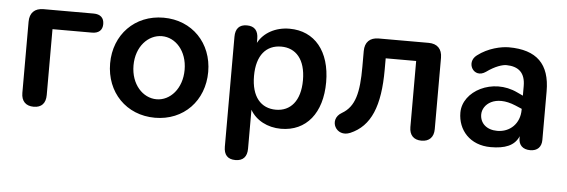

<svg xmlns="http://www.w3.org/2000/svg" viewBox="-46 -643 2872 973"><g transform="rotate(5 1389.5 -157.0)"><path d="M134 8C174 8 195 -15 195 -57V-392H396C430 -392 449 -409 449 -440C449 -472 430 -489 396 -489H141C96 -489 71 -464 71 -419V-57C71 -15 94 8 134 8Z M751 10C897 10 1000 -98 1000 -245C1000 -391 897 -499 751 -499C605 -499 501 -391 501 -245C501 -98 605 10 751 10ZM751 -84C681 -84 620 -149 620 -245C620 -341 681 -405 751 -405C820 -405 880 -341 880 -245C880 -149 820 -84 751 -84Z M1176 188C1215 188 1235 166 1235 125V-73C1264 -22 1323 10 1392 10C1521 10 1600 -88 1600 -245C1600 -402 1520 -499 1392 -499C1321 -499 1261 -466 1233 -413V-434C1233 -475 1214 -497 1175 -497C1136 -497 1117 -475 1117 -434V125C1117 166 1136 188 1176 188ZM1358 -84C1282 -84 1233 -139 1233 -245C1233 -351 1282 -405 1358 -405C1432 -405 1482 -351 1482 -245C1482 -139 1432 -84 1358 -84Z M2107 8C2146 8 2169 -15 2169 -56V-419C2169 -464 2144 -489 2100 -489H1846C1801 -489 1776 -464 1776 -419V-339C1776 -208 1759 -135 1693 -97C1627 -59 1673 30 1744 0C1847 -44 1890 -149 1890 -335V-392H2045V-56C2045 -15 2067 8 2107 8Z M2459 10C2531 10 2580 -8 2601 -58V-48C2601 -13 2622 8 2660 8C2697 8 2717 -14 2717 -49V-296C2717 -435 2649 -502 2507 -502C2469 -502 2402 -488 2349 -447C2295 -407 2343 -327 2402 -368C2446 -400 2483 -411 2503 -411C2565 -410 2599 -380 2599 -313V-264L2569 -278C2440 -340 2291 -261 2291 -151C2291 -63 2353 10 2459 10ZM2397 -151C2397 -202 2459 -256 2566 -211L2599 -197V-192C2599 -122 2550 -75 2485 -75C2430 -75 2397 -107 2397 -151Z"/></g></svg>

Font: SN Pro SemiBold
Style: Regular
Weight: 600
Designer: Tobias Whetton
Foundry: Supernotes
Version: Version 1.003;Glyphs 3.3 (3324)